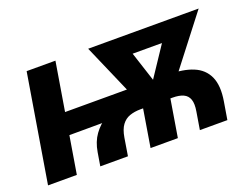

<svg xmlns="http://www.w3.org/2000/svg" viewBox="-88 -730 1199 914"><g transform="rotate(-20 511.5 -273.0)"><path d="M282.2 0 293.4 -67.4Q301.8 -118.4 327.1 -153.3Q352.3 -188.3 387.9 -210.4Q423.4 -232.5 463.6 -244.4Q503.7 -256.3 542.9 -260.8Q582.1 -265.2 614.1 -265.2L735.7 -299.9Q810.6 -300.3 860.9 -279.6Q911.3 -258.9 932.5 -212.4Q953.7 -165.8 940.8 -89.1L926 0H786.7L801.4 -89.1Q807.9 -126.6 800.2 -148.6Q792.6 -170.6 771.7 -180.2Q750.9 -189.8 717.5 -189.8H555.3Q524.3 -189.8 500 -181.2Q475.7 -172.7 459.6 -150.9Q443.5 -129.2 436.8 -89.1L422.3 0ZM17.5 0 107.8 -545.9H253.7L163.4 0ZM106.6 -189.8 124.8 -300.3H583.9L565.9 -191.1ZM536.9 0 578.3 -251.4H716.6L675.2 0ZM572.4 -194.6 419.5 -545.9H579.6L678.4 -242.3L655.1 -194.6ZM626.3 -194.6 621.7 -245.2 822 -545.9H979.2L707.5 -194.6ZM498.8 -451.3 514.3 -545.9H900.8L885.5 -451.3Z"/></g></svg>

Font: Adwaita Sans
Style: Italic
Weight: 400
Italic angle: -9.39999°
Designer: Rasmus Andersson
Foundry: rsms
Version: Version 4.001;git-9221beed3